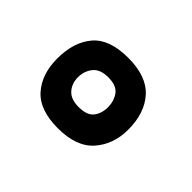

<svg xmlns="http://www.w3.org/2000/svg" viewBox="-62 -674 420 420"><g transform="rotate(45 148.0 -464.0)"><path d="M139 -355Q82 -355 56 -384.5Q30 -414 30 -462Q30 -513 55.5 -543Q81 -573 139 -573Q196 -573 223 -543Q250 -513 250 -462Q250 -416 223 -385.5Q196 -355 139 -355ZM138 -420Q164 -420 174 -433Q184 -446 184 -465Q184 -484 174 -498Q164 -512 138 -512Q113 -512 102 -498Q91 -484 91 -465Q91 -446 102.5 -433Q114 -420 138 -420Z"/></g></svg>

Font: Darker Grotesque Light
Style: Bold
Weight: 700
Version: Version 1.000;gftools[0.9.28]